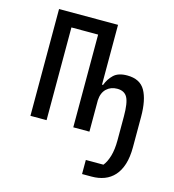

<svg xmlns="http://www.w3.org/2000/svg" viewBox="-107 -606 814 896"><g transform="rotate(15 300.0 -158.0)"><path d="M371 132H456Q471 114 480.5 82Q490 50 490 5V-110Q490 -176 476 -201.5Q462 -227 427 -227Q396 -227 375.5 -207.5Q355 -188 353 -152V0H275V-448H146V0H68V-516H353V-227H358Q369 -257 391 -278Q413 -299 456 -299Q518 -299 543 -255Q568 -211 568 -129V17Q568 66 557 100.5Q546 135 526 157Q506 179 478.5 189.5Q451 200 417 200H371Z"/></g></svg>

Font: PlemolJP35 Console
Style: Regular
Weight: 400
Version: v2.0.3; ttfautohint (v1.8.4.7-5d5b-dirty) -l 6 -r 45 -G 200 